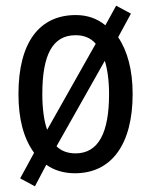

<svg xmlns="http://www.w3.org/2000/svg" viewBox="-20 -600 533 676"><path d="M447 -269C447 -353 429 -420 396 -469L441 -552L389 -580L351 -511C322 -535 287 -547 247 -547C118 -547 45 -450 45 -269C45 -181 63 -113 100 -62L51 28L103 56L143 -20C171 0 205 10 244 10C372 10 447 -91 447 -269ZM129 -269C129 -405 164 -476 246 -476C275 -476 299 -467 317 -446L146 -143C135 -174 129 -217 129 -269ZM364 -269C364 -133 327 -60 246 -60C219 -60 196 -68 179 -85L349 -386C358 -357 364 -317 364 -269Z"/></svg>

Font: Noto Sans Lao Condensed
Style: Regular
Weight: 400
Width: 3
Designer: Monotype Design Team
Foundry: Monotype Imaging Inc.
Version: Version 2.004